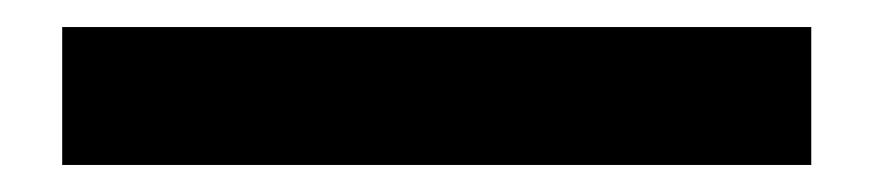

<svg xmlns="http://www.w3.org/2000/svg" viewBox="-20 100 650 142"><path d="M26 120V222H580V120Z"/></svg>

Font: Charger Sport
Style: BlkNrw
Weight: 900
Designer: Jasper
Foundry: Cannot Into Space Fonts
Version: Version 1.1